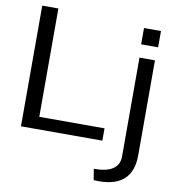

<svg xmlns="http://www.w3.org/2000/svg" viewBox="-101 -810 1002 1136"><g transform="rotate(10 400.0 -242.5)"><path d="M676 -601H778V-699H676ZM773 -522H680V72Q680 173 528 173L539 239Q546 240 570 240Q773 240 773 48ZM60 -725V0H549V-74H157V-725Z"/></g></svg>

Font: Sawarabi Gothic
Style: Regular
Weight: 400
Designer: mshio (mshio@users.sourceforge.jp)
Version: Version 20141215